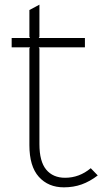

<svg xmlns="http://www.w3.org/2000/svg" viewBox="-20 -793 449 823"><path d="M399 -41Q365 -15 330 -2.5Q295 10 254 10Q187 10 146.5 -35Q106 -80 106 -171V-585L109 -590H30V-630H109L106 -635V-750L149 -773V-635L146 -630H344V-590H146L149 -585V-175Q149 -101 178 -66Q207 -31 259 -31Q320 -31 369 -72Z"/></svg>

Font: TypoPRO Sinkin Sans
Style: 200 X Light
Weight: 200
Designer: Keith Bates
Foundry: K-Type
Version: Sinkin Sans (version 1.0)  by Keith Bates   •   © 2014   www